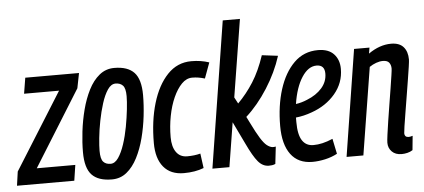

<svg xmlns="http://www.w3.org/2000/svg" viewBox="-66 -849 2140 968"><g transform="rotate(-5 1003.5 -365.0)"><path d="M-16 0 -6 -71 237 -459H60L73 -539H345L330 -463L91 -79H286L274 0Z M464 10Q395 10 362.5 -24.5Q330 -59 330 -139Q330 -188 336.5 -243.5Q343 -299 357 -353Q371 -407 393.5 -451.5Q416 -496 448.5 -522.5Q481 -549 524 -549Q592 -549 624.5 -514.5Q657 -480 657 -400Q657 -350 650.5 -294Q644 -238 630 -184Q616 -130 593.5 -86Q571 -42 539 -16Q507 10 464 10ZM464 -69Q486 -69 503.5 -94.5Q521 -120 534.5 -161Q548 -202 556.5 -248Q565 -294 569.5 -335Q574 -376 574 -402Q574 -442 560.5 -456Q547 -470 524 -470Q501 -470 483.5 -444Q466 -418 453 -377Q440 -336 431 -290Q422 -244 418 -203.5Q414 -163 414 -139Q414 -98 427 -83.5Q440 -69 464 -69Z M828 10Q761 10 725.5 -33Q690 -76 690 -154Q690 -266 716.5 -355Q743 -444 793 -496.5Q843 -549 914 -549Q963 -549 1004 -535L975 -456Q958 -461 943 -463.5Q928 -466 911 -466Q882 -466 858 -441.5Q834 -417 815.5 -376Q797 -335 787 -283Q777 -231 777 -176Q777 -128 796.5 -100.5Q816 -73 852 -73Q870 -73 887 -75Q904 -77 919 -81L929 -7Q885 10 828 10Z M973 0 1090 -740H1177L1114 -348L1131 -316Q1175 -360 1210 -415Q1245 -470 1271 -548L1352 -538Q1326 -456 1276 -377.5Q1226 -299 1166 -245L1182 -213Q1207 -162 1224.5 -134Q1242 -106 1256 -95Q1270 -84 1283 -82Q1291 -81 1301 -83L1291 4Q1282 8 1274 9Q1266 10 1258 10Q1227 10 1203.5 -18Q1180 -46 1149 -112L1095 -224L1059 0Z M1605 -20Q1577 -5 1543.5 2.5Q1510 10 1479 10Q1407 10 1369.5 -40.5Q1332 -91 1332 -184Q1332 -286 1358 -368.5Q1384 -451 1433.5 -500Q1483 -549 1555 -549Q1608 -549 1635 -520Q1662 -491 1662 -445Q1662 -374 1616 -319.5Q1570 -265 1496 -239Q1455 -224 1415 -220Q1415 -209 1415 -197Q1415 -133 1434.5 -103.5Q1454 -74 1491 -74Q1513 -74 1537 -79.5Q1561 -85 1589 -97ZM1541 -472Q1499 -472 1466.5 -422Q1434 -372 1421 -288Q1450 -292 1478 -304Q1526 -323 1554 -355Q1582 -387 1582 -428Q1582 -472 1541 -472Z M1737 -539H1815L1810 -509Q1867 -549 1925 -549Q1967 -549 1987.5 -525.5Q2008 -502 2008 -462Q2008 -454 2004 -426Q2000 -398 1993.5 -358.5Q1987 -319 1980 -275.5Q1973 -232 1966.5 -193Q1960 -154 1956 -127Q1952 -100 1952 -94Q1952 -73 1973 -73Q1977 -73 1981.5 -74Q1986 -75 1993 -77L1986 -5Q1974 3 1959 6.5Q1944 10 1930 10Q1899 10 1881 -8Q1863 -26 1863 -53Q1863 -64 1867 -93.5Q1871 -123 1877 -162.5Q1883 -202 1890 -244.5Q1897 -287 1903 -325Q1909 -363 1913 -390Q1917 -417 1917 -424Q1917 -442 1908 -454Q1899 -466 1876 -466Q1860 -466 1842 -459.5Q1824 -453 1808 -442L1737 0H1652Z"/></g></svg>

Font: Georama Condensed Medium
Style: Italic
Weight: 500
Width: 3
Italic angle: -9°
Designer: Jean-Baptiste Levee
Foundry: Production Type
Version: Version 1.000